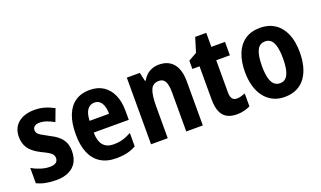

<svg xmlns="http://www.w3.org/2000/svg" viewBox="-70 -1066 2473 1481"><g transform="rotate(-20 1166.5 -326.0)"><path d="M381 -160Q381 -106 359 -68Q337 -30 294.5 -10Q252 10 191 10Q146 10 107.5 2.5Q69 -5 34 -21V-147Q66 -128 105.5 -115.5Q145 -103 181 -103Q214 -103 230.5 -115.5Q247 -128 247 -152Q247 -166 240 -178Q233 -190 212.5 -203Q192 -216 152 -235Q114 -254 87.5 -277Q61 -300 47 -330.5Q33 -361 33 -402Q33 -475 82.5 -516Q132 -557 216 -557Q260 -557 298 -546Q336 -535 375 -514L337 -413Q309 -429 279 -440Q249 -451 220 -451Q194 -451 179 -440Q164 -429 164 -409Q164 -395 171.5 -384Q179 -373 199.5 -361Q220 -349 257 -329Q296 -310 323.5 -287.5Q351 -265 366 -234.5Q381 -204 381 -160Z M668 -556Q734 -556 780 -526Q826 -496 850.5 -441Q875 -386 875 -309V-236H587Q588 -167 616.5 -132.5Q645 -98 702 -98Q742 -98 776 -107.5Q810 -117 848 -138V-28Q813 -8 773.5 1Q734 10 685 10Q608 10 556 -23Q504 -56 478 -118.5Q452 -181 452 -270Q452 -363 477 -426.5Q502 -490 550.5 -523Q599 -556 668 -556ZM670 -452Q635 -452 613 -423.5Q591 -395 588 -332H748Q748 -369 739 -396Q730 -423 713 -437.5Q696 -452 670 -452Z M1238 -557Q1314 -557 1355.5 -507.5Q1397 -458 1397 -360V0H1261V-322Q1261 -380 1246 -409.5Q1231 -439 1195 -439Q1146 -439 1127.5 -397.5Q1109 -356 1109 -261V0H972V-547H1079L1095 -476H1102Q1116 -502 1136 -520Q1156 -538 1182 -547.5Q1208 -557 1238 -557Z M1715 -105Q1732 -105 1749.5 -109.5Q1767 -114 1785 -121V-15Q1761 -4 1734 3Q1707 10 1674 10Q1627 10 1594.5 -8Q1562 -26 1545.5 -64.5Q1529 -103 1529 -166V-437H1470V-505L1539 -544L1575 -662H1666V-547H1778V-437H1666V-172Q1666 -139 1678 -122Q1690 -105 1715 -105Z M2293 -274Q2293 -214 2280 -162.5Q2267 -111 2239.5 -72Q2212 -33 2169 -11.5Q2126 10 2067 10Q2013 10 1971 -11.5Q1929 -33 1900.5 -71Q1872 -109 1857.5 -161Q1843 -213 1843 -274Q1843 -360 1868 -423.5Q1893 -487 1943 -522Q1993 -557 2070 -557Q2137 -557 2187.5 -524Q2238 -491 2265.5 -428.5Q2293 -366 2293 -274ZM1982 -274Q1982 -218 1991 -179.5Q2000 -141 2019.5 -121.5Q2039 -102 2069 -102Q2100 -102 2118.5 -121.5Q2137 -141 2146 -179.5Q2155 -218 2155 -274Q2155 -331 2146 -369Q2137 -407 2118.5 -426Q2100 -445 2069 -445Q2023 -445 2002.5 -402Q1982 -359 1982 -274Z"/></g></svg>

Font: Noto Sans Khmer Condensed
Style: Bold
Weight: 700
Width: 3
Designer: Danh Hong and the Monotype Design Team
Foundry: Monotype Imaging Inc.
Version: Version 2.004